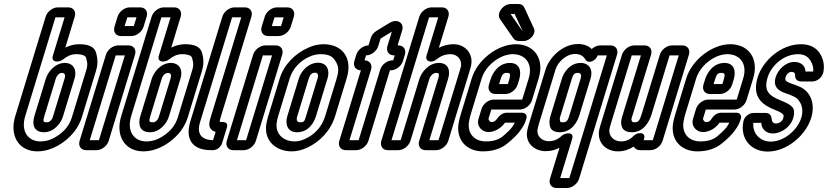

<svg xmlns="http://www.w3.org/2000/svg" viewBox="-20 -729 4157 964"><path d="M182.8 -19C121.8 -19 83.1 -69 106.6 -146L258.3 -642H304.3L245.6 -450C234.6 -414 275.9 -415 294.2 -429C316.4 -446 335.7 -457 361.7 -457C397.7 -457 409.7 -447 412.2 -439C421.4 -407 419.1 -396 411.7 -372L339.9 -137C328.5 -103 309.5 -77 278.5 -54C246.2 -30 215.8 -19 182.8 -19ZM322.6 -692H270.6C244.6 -692 217.1 -671 209.2 -645L56.6 -146C25.8 -45 76.5 31 167.5 31C212.5 31 258.7 14 301.5 -18C345.6 -51 375.1 -92 389.9 -137L461.7 -372C470.9 -402 472.2 -429 462.2 -465C452.9 -497 419 -507 377 -507C354 -507 330.2 -501 307.8 -490L355.2 -645C363.1 -671 348.6 -692 322.6 -692ZM305.3 -413C256.3 -413 220.2 -367 210.4 -335L152.6 -146C139.8 -104 149.9 -65 200.9 -65C250.9 -65 285.6 -110 295.7 -143L354.4 -335C367.3 -377 349.3 -413 305.3 -413ZM290 -363C304 -363 310.5 -355 304.4 -335L245.7 -143C240.5 -126 228.2 -115 216.2 -115C197.2 -115 194.1 -118 202.6 -146L260.4 -335C265.3 -351 279 -363 290 -363Z M430.6 -25 560.9 -451H606.9L476.6 -25ZM525.7 -22 657.8 -454C665.8 -480 651.2 -501 625.2 -501H573.2C547.2 -501 519.8 -480 511.8 -454L379.7 -22C371.8 4 386.4 25 412.4 25H464.4C490.4 25 517.8 4 525.7 -22ZM605.8 -598 619.3 -642H665.3L651.8 -598ZM700.9 -595 716.2 -645C724.1 -671 709.6 -692 683.6 -692H631.6C605.6 -692 578.1 -671 570.2 -645L554.9 -595C547 -569 561.5 -548 587.5 -548H639.5C665.5 -548 693 -569 700.9 -595Z M714.8 -19C653.8 -19 615.1 -69 638.6 -146L790.3 -642H836.3L777.6 -450C766.6 -414 807.9 -415 826.2 -429C848.4 -446 867.7 -457 893.7 -457C929.7 -457 941.7 -447 944.2 -439C953.4 -407 951.1 -396 943.7 -372L871.9 -137C860.5 -103 841.5 -77 810.5 -54C778.2 -30 747.8 -19 714.8 -19ZM854.6 -692H802.6C776.6 -692 749.1 -671 741.2 -645L588.6 -146C557.8 -45 608.5 31 699.5 31C744.5 31 790.7 14 833.5 -18C877.6 -51 907.1 -92 921.9 -137L993.7 -372C1002.9 -402 1004.2 -429 994.2 -465C984.9 -497 951 -507 909 -507C886 -507 862.2 -501 839.8 -490L887.2 -645C895.1 -671 880.6 -692 854.6 -692ZM837.3 -413C788.3 -413 752.2 -367 742.4 -335L684.6 -146C671.8 -104 681.9 -65 732.9 -65C782.9 -65 817.6 -110 827.7 -143L886.4 -335C899.3 -377 881.3 -413 837.3 -413ZM822 -363C836 -363 842.5 -355 836.4 -335L777.7 -143C772.5 -126 760.2 -115 748.2 -115C729.2 -115 726.1 -118 734.6 -146L792.4 -335C797.3 -351 811 -363 822 -363Z M1191.3 -642 1036.9 -137C1031.4 -119 1026.3 -99 1037.4 -83C1042.9 -75 1053.1 -69 1062.5 -67L1049.6 -25C1006.9 -26 981.8 -42 978.9 -75C977.9 -88 980.2 -102 985.1 -118L1145.3 -642ZM1096.2 -645 935.1 -118C928.4 -96 926.2 -76 927.4 -57C932.1 3 982.4 25 1038.4 25H1049.4C1070.4 25 1089.6 8 1095.4 -11L1118.9 -88C1124.4 -106 1117.5 -116 1099.5 -116H1095.5C1087.5 -116 1084.1 -118 1083.1 -118C1083.4 -119 1082.9 -124 1086.9 -137L1242.2 -645C1250.1 -671 1235.6 -692 1209.6 -692H1157.6C1131.6 -692 1104.1 -671 1096.2 -645Z M1169.6 -25 1299.9 -451H1345.9L1215.6 -25ZM1264.7 -22 1396.8 -454C1404.8 -480 1390.2 -501 1364.2 -501H1312.2C1286.2 -501 1258.8 -480 1250.8 -454L1118.7 -22C1110.8 4 1125.4 25 1151.4 25H1203.4C1229.4 25 1256.8 4 1264.7 -22ZM1344.8 -598 1358.3 -642H1404.3L1390.8 -598ZM1439.9 -595 1455.2 -645C1463.1 -671 1448.6 -692 1422.6 -692H1370.6C1344.6 -692 1317.1 -671 1309.2 -645L1293.9 -595C1286 -569 1300.5 -548 1326.5 -548H1378.5C1404.5 -548 1432 -569 1439.9 -595Z M1434.7 -336C1449.7 -385 1487.9 -425 1535 -445C1553.5 -453 1570.7 -457 1588.7 -457C1636.7 -457 1656.4 -443 1672.4 -407C1680.2 -390 1680.2 -367 1670.7 -336L1612.6 -146C1595.5 -90 1558.2 -53 1512.8 -32C1493 -23 1476.8 -19 1459.8 -19C1402.8 -19 1362.1 -56 1369.2 -112C1370.6 -123 1372.7 -133 1376.6 -146ZM1604 -507C1578 -507 1552.2 -501 1526.5 -489C1462.9 -461 1405.8 -405 1384.7 -336L1326.6 -146C1322.1 -131 1318.8 -117 1316.8 -104C1305.1 -20 1367.5 31 1444.5 31C1469.5 31 1496.4 25 1523.3 12C1585.2 -17 1640 -72 1662.6 -146L1720.7 -336C1751.9 -438 1699 -507 1604 -507ZM1577.6 -414C1527.6 -414 1491.4 -371 1480.7 -336L1422.6 -146C1410.1 -105 1423.9 -65 1470.9 -65C1531.9 -65 1557.8 -117 1567.2 -148L1624.7 -336C1637 -376 1621.6 -414 1577.6 -414ZM1562.3 -364C1572.3 -364 1580.8 -356 1574.7 -336L1517.2 -148C1508.4 -119 1507.2 -115 1486.2 -115C1473.2 -115 1465.6 -123 1472.6 -146L1530.7 -336C1536.5 -355 1546.3 -364 1562.3 -364Z M1810.2 -426 1817.9 -451C1843.9 -451 1871.3 -472 1879.3 -498L1890.6 -535C1890.9 -536 1891.9 -536 1891.9 -536L1947.3 -570L1925.3 -498C1917.3 -472 1931.9 -451 1957.9 -451H1961.9L1954.2 -426H1950.2C1924.2 -426 1896.8 -405 1888.9 -379L1780.6 -25H1734.6L1842.9 -379C1850.8 -405 1836.2 -426 1810.2 -426ZM1829.7 -22 1938 -376H1942C1968 -376 1995.4 -397 2003.3 -423L2012.8 -454C2020.8 -480 2006.2 -501 1980.2 -501H1976.2L1999.1 -576C2011 -615 1973.8 -637 1935.7 -614L1871.8 -575C1855.7 -565 1846.1 -553 1841.2 -537L1830.2 -501C1804.2 -501 1776.8 -480 1768.8 -454L1759.3 -423C1751.4 -397 1766 -376 1792 -376L1683.7 -22C1675.8 4 1690.4 25 1716.4 25H1768.4C1794.4 25 1821.8 4 1829.7 -22Z M2198.6 -692H2146.6C2120.6 -692 2093.1 -671 2085.2 -645L1894.7 -22C1886.8 4 1901.4 25 1927.4 25H1979.4C2005.4 25 2032.8 4 2040.7 -22L2136.1 -334C2140.7 -349 2156 -363 2168 -363C2184 -363 2187.8 -359 2180.1 -334L2084.7 -22C2076.8 4 2091.4 25 2117.4 25H2169.4C2195.4 25 2222.8 4 2230.7 -22L2337.1 -370C2341.4 -384 2345.7 -398 2347 -412C2351.9 -464 2313 -507 2257 -507C2232 -507 2207.2 -501 2183.5 -489L2231.2 -645C2239.1 -671 2224.6 -692 2198.6 -692ZM2241.7 -457C2273.7 -457 2298.4 -433 2295 -399C2294.2 -393 2291.4 -384 2287.1 -370L2181.6 -25H2135.6L2230.1 -334C2242.6 -375 2231.3 -413 2183.3 -413C2133.3 -413 2096.2 -367 2086.1 -334L1991.6 -25H1945.6L2134.3 -642H2180.3L2121.9 -451C2111.8 -418 2148.7 -411 2171.8 -431C2193 -448 2215.7 -457 2241.7 -457Z M2397.6 -182 2382.7 -133C2371 -95 2400.2 -66 2432.2 -66C2468.2 -66 2499.5 -90 2515.5 -113H2564.5C2561.4 -106 2557.6 -100 2552.1 -92C2545.1 -82 2528.9 -65 2503.5 -44C2484.9 -29 2458.8 -19 2419.8 -19C2362.8 -19 2326.4 -57 2334.5 -116C2336.7 -130 2339.4 -142 2343.4 -155L2398.7 -336C2418.3 -400 2490.7 -457 2554.7 -457C2618.7 -457 2656.7 -408 2634.7 -336L2602 -229H2459C2433 -229 2405.6 -208 2397.6 -182ZM2651.1 -226 2684.7 -336C2714.7 -434 2662 -507 2570 -507C2478 -507 2376.9 -428 2348.7 -336L2293.4 -155C2288.8 -140 2284.9 -124 2282 -108C2270 -23 2325.5 31 2404.5 31C2451.5 31 2494.2 19 2529.1 -10C2557.1 -33 2578.5 -54 2592.6 -74C2604.5 -90 2614.7 -107 2620.8 -127L2622.7 -133C2629.4 -155 2612.8 -163 2600.8 -163H2523.8C2501.8 -163 2485.9 -147 2477.3 -135C2468.6 -123 2462.5 -116 2447.5 -116C2439.5 -116 2431.4 -129 2432.7 -133L2446.7 -179H2589.7C2615.7 -179 2643.1 -200 2651.1 -226ZM2467.6 -257H2517.6C2543.6 -257 2571 -278 2578.9 -304L2586.6 -329C2598.5 -368 2592.3 -413 2540.3 -413C2485.3 -413 2453.9 -366 2442.6 -329L2434.9 -304C2427 -278 2441.6 -257 2467.6 -257ZM2525 -363C2541 -363 2545.5 -358 2536.6 -329L2529.9 -307H2485.9L2492.6 -329C2501.5 -358 2508 -363 2525 -363ZM2603.5 -574H2602.5L2543.5 -659H2563.5L2564.2 -658ZM2587.9 -523H2608.9C2641.9 -523 2673.5 -561 2660.5 -587L2613 -690C2607.6 -702 2597.8 -709 2581.8 -709H2545.8C2504.8 -709 2471.1 -661 2490.5 -633L2557.9 -536C2562.7 -529 2570.9 -523 2587.9 -523Z M2852.5 -31C2864.7 -71 2817.3 -60 2805.6 -51C2783.8 -32 2765.1 -20 2735.1 -20C2701.1 -20 2674.1 -46 2678.5 -77C2680.3 -86 2682.4 -96 2685.1 -105L2769.2 -380C2780.8 -418 2823 -458 2867 -458C2892 -458 2907.3 -449 2918.1 -432C2931.8 -405 2972.3 -423 2980.9 -451H3026.9L2838.6 165H2792.6ZM2774.3 215H2826.3C2852.3 215 2879.7 194 2887.6 168L3077.8 -454C3085.8 -480 3071.2 -501 3045.2 -501H2993.2C2978.2 -501 2961.7 -493 2950.7 -483C2934.6 -499 2911.3 -508 2882.3 -508C2804.3 -508 2737.5 -440 2719.2 -380L2635.1 -105C2631.1 -92 2628.8 -81 2626.7 -71C2616.4 -8 2665.8 30 2719.8 30C2744.8 30 2768.7 24 2789 13L2741.6 168C2733.7 194 2748.3 215 2774.3 215ZM2895.3 -413C2843.3 -413 2811.5 -368 2801.4 -335L2745.8 -153C2741.2 -138 2735.1 -118 2741.7 -94C2747 -72 2768.9 -65 2789.9 -65C2854.9 -65 2880.6 -123 2889.8 -153L2945.4 -335C2958.9 -379 2938.3 -413 2895.3 -413ZM2880 -363C2895 -363 2901.5 -355 2895.4 -335L2839.8 -153C2830.6 -123 2826.2 -115 2805.2 -115C2792.2 -115 2793.1 -118 2793.1 -118C2788.6 -136 2790.6 -136 2795.8 -153L2851.4 -335C2857.8 -356 2866 -363 2880 -363Z M3213.5 -31C3225.1 -69 3179.9 -65 3164 -49C3145.5 -31 3127.8 -19 3097.8 -19C3061.8 -19 3033.4 -47 3040.4 -83C3041.2 -89 3044.9 -101 3050.1 -118L3151.9 -451H3197.9L3107.1 -154C3103.4 -142 3092.5 -116 3103.5 -90C3110.7 -71 3131.9 -65 3152.9 -65C3214.9 -65 3241.9 -124 3251.1 -154L3341.9 -451H3387.9L3257.6 -25H3211.6ZM3193.4 25H3245.4C3271.4 25 3298.8 4 3306.7 -22L3438.8 -454C3446.8 -480 3432.2 -501 3406.2 -501H3354.2C3328.2 -501 3300.8 -480 3292.8 -454L3201.1 -154C3191.9 -124 3184.2 -115 3168.2 -115C3155.2 -115 3153.4 -119 3152.7 -120C3147.4 -132 3151 -134 3157.1 -154L3248.8 -454C3256.8 -480 3242.2 -501 3216.2 -501H3164.2C3138.2 -501 3110.8 -480 3102.8 -454L3000.1 -118C2994.9 -101 2991.2 -89 2988.5 -77C2976.4 -11 3024.5 31 3082.5 31C3112.5 31 3138.3 22 3161.9 7C3166.8 17 3178.4 25 3193.4 25Z M3474.6 -182 3459.7 -133C3448 -95 3477.2 -66 3509.2 -66C3545.2 -66 3576.2 -89 3592.5 -113H3641.5C3638.4 -106 3634.6 -100 3629.1 -92C3622.1 -82 3605.9 -65 3580.5 -44C3561.9 -29 3535.8 -19 3496.8 -19C3439.8 -19 3403.4 -57 3411.5 -116C3413.7 -130 3416.4 -142 3420.4 -155L3475.7 -336C3495.3 -400 3567.7 -457 3631.7 -457C3695.7 -457 3733.7 -408 3711.7 -336L3679 -229H3536C3510 -229 3482.6 -208 3474.6 -182ZM3728.1 -226 3761.7 -336C3791.7 -434 3739 -507 3647 -507C3555 -507 3453.9 -428 3425.7 -336L3370.4 -155C3365.8 -140 3361.9 -124 3359 -108C3347 -23 3402.5 31 3481.5 31C3528.5 31 3571.2 19 3606.1 -10C3634.1 -33 3655.5 -54 3669.6 -74C3681.5 -90 3691.7 -107 3697.8 -127L3699.7 -133C3704.6 -149 3694.8 -163 3678.8 -163H3600.8C3578.8 -163 3563.2 -148 3554.3 -135C3546.9 -124 3542.5 -116 3524.5 -116C3516.5 -116 3508.4 -129 3509.7 -133L3523.7 -179H3666.7C3692.7 -179 3720.1 -200 3728.1 -226ZM3544.6 -257H3594.6C3620.6 -257 3648 -278 3655.9 -304L3663.6 -329C3675.5 -368 3669.3 -413 3617.3 -413C3562.3 -413 3530.9 -366 3519.6 -329L3511.9 -304C3504 -278 3518.6 -257 3544.6 -257ZM3602 -363C3618 -363 3622.5 -358 3613.6 -329L3606.9 -307H3562.9L3569.6 -329C3578.5 -358 3585 -363 3602 -363Z M4003.2 -138C3983.3 -73 3913.5 -18 3850.5 -18C3795.5 -18 3758 -59 3762.2 -112H3802.2C3803.8 -81 3826 -59 3860 -59C3905 -59 3949.7 -94 3962 -134C3968.1 -154 3970.8 -176 3958.4 -191C3948.8 -202 3934.2 -210 3915.6 -218L3898.8 -225C3846.5 -247 3811.9 -268 3834.3 -341C3852 -399 3914.7 -457 3986.7 -457C4016.7 -457 4036.4 -446 4050.3 -423C4060.1 -406 4064.9 -389 4063.1 -370H4024.1C4023.6 -401 3998.8 -418 3968.8 -418C3920.8 -418 3884.6 -375 3874.6 -342C3859 -291 3893.2 -272 3918.4 -263L3946.3 -253C3977.4 -240 3984.2 -236 3997.4 -214C4009.3 -194 4011.8 -166 4003.2 -138ZM4053.2 -138C4065.4 -178 4062.6 -218 4045.8 -248C4028.7 -277 4007.7 -290 3977 -301L3949.1 -311C3925.8 -320 3919.4 -325 3924.6 -342C3929.1 -357 3941.5 -368 3953.5 -368C3967.5 -368 3972.4 -361 3971.9 -353C3970.7 -336 3979.8 -320 4002.8 -320H4058.8C4082.8 -320 4107.9 -340 4113.6 -365C4120.7 -398 4114.8 -431 4098.7 -457C4079.8 -490 4046 -507 4002 -507C3900 -507 3809.3 -423 3784.3 -341C3752.8 -238 3812.5 -201 3866.7 -179L3883.6 -172C3898.8 -166 3909.3 -158 3912.8 -153C3913.5 -152 3916.2 -148 3912 -134C3908.3 -122 3894.3 -109 3875.3 -109C3863.3 -109 3855.1 -118 3854.7 -130C3854 -144 3847.5 -162 3823.5 -162H3763.5C3740.5 -162 3716.4 -142 3712.7 -120C3694.1 -33 3750.2 32 3835.2 32C3928.2 32 4025.4 -47 4053.2 -138Z"/></svg>

Font: DIN Rundschrift
Style: EngKontKu
Weight: 400
Width: 3
Version: Version 1.027